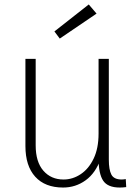

<svg xmlns="http://www.w3.org/2000/svg" viewBox="-20 -833 610 861"><path d="M422 -122H432Q409 -57 364 -24.5Q319 8 263 8Q182 8 138 -40.5Q94 -89 94 -178V-569H140V-181Q140 -107 174.5 -67.5Q209 -28 265 -28Q306 -28 342 -52Q378 -76 400 -122Q422 -168 422 -234V-569H468V-117Q468 -72 479.5 -50Q491 -28 526 -28Q530 -28 534.5 -28.5Q539 -29 544 -30L546 6Q538 7 531 7.5Q524 8 517 8Q463 8 442.5 -23Q422 -54 422 -122ZM248 -660 224 -692 378 -813 413 -772Z"/></svg>

Font: Yaldevi ExtraLight ExtraLight
Style: Regular
Weight: 250
Version: Version 1.100